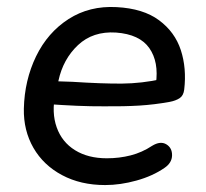

<svg xmlns="http://www.w3.org/2000/svg" viewBox="-20 -516 586 545"><path d="M47.7 -207.5Q49.6 -288.4 82.4 -356.1Q115.3 -423.8 174.6 -461.9Q233.9 -500 310.9 -495.8Q386.5 -491.9 431.5 -458.5Q476.5 -425.1 493.3 -373.7Q510 -322.2 502.9 -261.9Q500.9 -244.7 490 -237.4Q479 -230.1 461.6 -226.8Q418.6 -219 375.2 -216.3Q331.9 -213.7 275.9 -214.2Q238.9 -214 198.6 -215.7Q158.4 -217.5 113.3 -220.6L125.6 -285.8Q153.1 -284.5 185.3 -283.8Q269.5 -278.3 325.9 -278.7Q382.3 -279.2 440.2 -291.8L422.5 -277.9Q431.3 -340.3 403.8 -379.5Q376.3 -418.7 309.3 -423.6Q243.8 -427.8 201.4 -388Q159 -348.1 145.9 -286.9L137.2 -249.5Q126 -196.5 140.9 -154.6Q155.8 -112.7 192.9 -89.7Q229.9 -66.7 283.3 -66.7Q318.8 -66.7 351.1 -75Q383.4 -83.3 411.8 -102.1Q435.2 -116.4 451.9 -106.5Q468.7 -96.5 468.4 -75.1Q468.1 -53.7 446.9 -39.4Q413.3 -16.2 367.4 -3.5Q321.5 9.3 278.4 9.3Q209 9.3 156.2 -18.9Q103.4 -47 74.9 -96.3Q46.5 -145.7 47.7 -207.5Z"/></svg>

Font: SN Pro Thin
Style: Italic
Weight: 200
Italic angle: -9°
Designer: Tobias Whetton
Foundry: Supernotes
Version: Version 1.003;Glyphs 3.3 (3324)